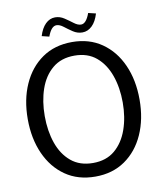

<svg xmlns="http://www.w3.org/2000/svg" viewBox="-96 -967 895 1057"><g transform="rotate(-10 351.5 -439.0)"><path d="M352 12Q255 12 185 -36.5Q115 -85 77 -170Q39 -255 39 -364Q39 -473 77 -558Q115 -643 185 -691.5Q255 -740 352 -740Q448 -740 518 -691.5Q588 -643 626 -558Q664 -473 664 -364Q664 -255 626 -170Q588 -85 518 -36.5Q448 12 352 12ZM352 -64Q426 -64 474 -104.5Q522 -145 546 -213Q570 -281 570 -364Q570 -447 546 -515Q522 -583 474 -623.5Q426 -664 352 -664Q278 -664 229.5 -623.5Q181 -583 157.5 -515Q134 -447 134 -364Q134 -281 157.5 -213Q181 -145 229.5 -104.5Q278 -64 352 -64ZM468 -882 510 -872Q497 -828 473 -805Q449 -782 419 -782Q391 -782 367 -798Q343 -814 322.5 -830Q302 -846 284 -846Q255 -846 235 -791L194 -801Q207 -844 230.5 -867Q254 -890 284 -890Q311 -890 335 -874Q359 -858 380 -842Q401 -826 419 -826Q448 -826 468 -882Z"/></g></svg>

Font: Murecho
Style: Regular
Weight: 400
Designer: Neil Summerour
Foundry: Positype
Version: Version 1.010; ttfautohint (v1.8.3)